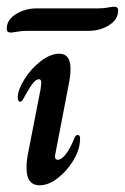

<svg xmlns="http://www.w3.org/2000/svg" viewBox="-27 -544 372 572"><path d="M52 -44Q52 -64 56 -84L94 -279Q96 -293 96 -297Q96 -308 89 -308Q81 -308 71.5 -296.5Q62 -285 47 -258Q46 -256 42 -248.5Q38 -241 33 -241Q26 -241 26 -254Q26 -276 45.5 -307.5Q65 -339 94 -361.5Q123 -384 150 -384Q183 -384 183 -339Q183 -317 178 -294L138 -86Q137 -83 137 -77Q137 -68 145 -68Q156 -68 169 -84.5Q182 -101 194 -131Q196 -136 198.5 -139Q201 -142 204 -142Q214 -142 211 -122Q209 -94 190 -63.5Q171 -33 144 -12.5Q117 8 91 8Q52 8 52 -44ZM-7 -458Q-7 -485 20.5 -502Q48 -519 82 -519H266Q280 -519 294 -521.5Q308 -524 313 -524Q325 -524 325 -513Q325 -486 298 -469Q271 -452 236 -452H52Q38 -452 24 -449.5Q10 -447 5 -447Q-7 -447 -7 -458Z"/></svg>

Font: Charm
Style: Bold
Weight: 700
Designer: Katatrad Aksorn Co.,Ltd.
Foundry: Cadson Demak Co.,Ltd.
Version: Version 1.001